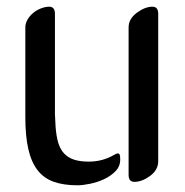

<svg xmlns="http://www.w3.org/2000/svg" viewBox="-20 -535 550 570"><path d="M210 15.1Q168.9 15.1 139.4 4.6Q109.9 -5.9 91.3 -30Q72.8 -54.2 64 -92.8Q55.2 -131.3 55.2 -188V-453.1Q55.2 -466.3 62.3 -477.8Q69.3 -489.3 79.8 -497.6Q90.3 -505.9 102.8 -510.5Q115.2 -515.1 126 -515.1Q143.1 -515.1 143.1 -494.1V-196.8L145 -159.2Q147 -131.3 152.8 -111.6Q158.7 -91.8 170.4 -79.3Q182.1 -66.9 200 -61Q217.8 -55.2 243.2 -55.2Q283.7 -55.2 316.9 -74.2Q326.2 -79.6 329.1 -79.6Q333.5 -79.6 335.2 -76.2Q336.9 -72.8 336.9 -61.5Q336.9 -41 322.8 -26.6Q308.6 -12.2 288.6 -2.9Q268.6 6.3 246.8 10.7Q225.1 15.1 210 15.1ZM449.7 -494.1V-56.6Q449.7 -30.3 425.5 -12.7Q401.4 4.9 378.9 4.9Q361.8 4.9 361.8 -16.1V-453.6Q361.8 -479 386.2 -497.1Q410.6 -515.1 432.6 -515.1Q449.7 -515.1 449.7 -494.1Z"/></svg>

Font: SirinStencil
Style: Regular
Weight: 400
Designer: Olga Karpushina (okarpush@gmail.com)
Foundry: Cyreal (www.cyreal.org)
Version: Version 1.002